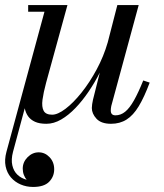

<svg xmlns="http://www.w3.org/2000/svg" viewBox="-56 -480 648 760"><path d="M511 -161.5 536.5 -153Q515 -95.5 493.2 -59.5Q471.5 -23.5 445 -6.8Q418.5 10 383.5 10Q344.5 10 326 -10Q307.5 -30 307.5 -52.5Q307.5 -58.5 308.8 -67.8Q310 -77 312 -85L339 -192.5Q319.5 -154 295 -117.8Q270.5 -81.5 243 -52.8Q215.5 -24 186.2 -7Q157 10 127.5 10Q100 10 82.5 2Q65 -6 55.2 -19.8Q45.5 -33.5 42 -51.5L-4.5 121Q-12.5 151.5 -7.2 174.5Q-2 197.5 13.2 211.8Q28.5 226 49.5 231.5Q43 224 38.5 212.5Q34 201 34 187.5Q34 161.5 53.2 142.2Q72.5 123 97 123Q122 123 140.2 142.2Q158.5 161.5 158.5 190Q158.5 219 138.5 239.5Q118.5 260 75 260Q48.5 260 25.8 250.2Q3 240.5 -12.8 222.2Q-28.5 204 -33.8 178.2Q-39 152.5 -30.5 121L120 -433.5H55.5V-460H211L126.5 -152.5Q116 -113.5 112.2 -85.2Q108.5 -57 116.8 -41.5Q125 -26 150.5 -26Q172.5 -26 203.5 -49.5Q234.5 -73 267 -113.8Q299.5 -154.5 327 -205.8Q354.5 -257 370.5 -312.5L408.5 -460H493L384.5 -60.5Q383.5 -56 383 -51.2Q382.5 -46.5 382.5 -42.5Q382.5 -23.5 401 -23.5Q422 -23.5 439.5 -37.8Q457 -52 474.2 -82.5Q491.5 -113 511 -161.5Z"/></svg>

Font: Bodoni Moda 9pt
Style: Italic
Weight: 400
Italic angle: -13°
Designer: Owen Earl
Foundry: indestructible type
Version: Version 2.005